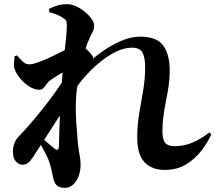

<svg xmlns="http://www.w3.org/2000/svg" viewBox="-20 -839 1040 922"><path d="M771 -23Q709 -23 674 -60Q639 -97 639 -179Q639 -241 649 -297Q659 -353 668 -407.5Q677 -462 677 -517Q677 -563 664 -586.5Q651 -610 615 -610Q568 -610 515 -579Q462 -548 412 -497Q362 -446 323 -385L327 -462Q350 -488 386.5 -522.5Q423 -557 467.5 -589Q512 -621 560 -642Q608 -663 653 -663Q733 -663 764 -620Q795 -577 795 -500Q795 -463 790 -428Q785 -393 777.5 -356.5Q770 -320 765 -283Q760 -246 760 -208Q760 -168 773.5 -152.5Q787 -137 819 -137Q863 -137 902.5 -153.5Q942 -170 986 -203L995 -194Q978 -156 947.5 -116Q917 -76 873.5 -49.5Q830 -23 771 -23ZM90 -48Q72 -47 57 -63Q42 -79 42 -109Q42 -133 49.5 -152Q57 -171 73 -187Q93 -207 122 -240.5Q151 -274 184 -315Q217 -356 248.5 -401Q280 -446 307 -488L315 -358Q295 -327 275 -296Q255 -265 235 -234Q215 -203 194.5 -171.5Q174 -140 153 -107Q139 -84 125 -66.5Q111 -49 90 -48ZM293 63Q263 63 251 49.5Q239 36 235 14Q231 -8 226 -29Q221 -50 212 -74Q207 -85 200.5 -98Q194 -111 186.5 -125Q179 -139 170 -152Q161 -165 151 -178L160 -198Q168 -189 184 -174.5Q200 -160 215.5 -147Q231 -134 239 -128Q262 -107 263 -139Q264 -165 265 -209Q266 -253 268 -305.5Q270 -358 274 -408Q277 -450 281 -497Q285 -544 290 -587.5Q295 -631 298 -665Q301 -699 301 -716Q301 -732 297.5 -739Q294 -746 280 -755Q269 -762 253.5 -768.5Q238 -775 216 -781V-797Q237 -807 257.5 -813Q278 -819 301 -819Q323 -819 346 -808.5Q369 -798 388 -782Q407 -766 419.5 -748.5Q432 -731 432 -716Q432 -698 423.5 -683Q415 -668 406 -646Q396 -625 386.5 -590Q377 -555 368.5 -515Q360 -475 353.5 -438.5Q347 -402 346 -379Q343 -343 344 -301.5Q345 -260 348.5 -221Q352 -182 354 -150Q358 -117 362.5 -93.5Q367 -70 367 -48Q367 -16 356.5 9.5Q346 35 329.5 49Q313 63 293 63ZM169 -408Q145 -408 120 -424Q95 -440 76 -463.5Q57 -487 50 -508Q46 -521 47.5 -538.5Q49 -556 50 -569L62 -573Q76 -556 89.5 -543Q103 -530 121 -530Q136 -530 164 -540Q192 -550 223.5 -565Q255 -580 283.5 -594.5Q312 -609 329 -617Q341 -624 350.5 -624.5Q360 -625 368 -621Q379 -617 393 -604.5Q407 -592 417 -580Q427 -568 427 -562Q427 -551 421 -542.5Q415 -534 404 -522Q383 -498 363.5 -471Q344 -444 325 -417L328 -478Q332 -486 337.5 -501.5Q343 -517 345 -525Q327 -518 302.5 -504Q278 -490 256 -476.5Q234 -463 222 -454Q212 -447 204.5 -436Q197 -425 189 -416.5Q181 -408 169 -408Z"/></svg>

Font: Noto Serif SC ExtraLight ExtraBold
Style: Regular
Weight: 800
Version: Version 2.002-H1;hotconv 1.1.0;makeotfexe 2.6.0